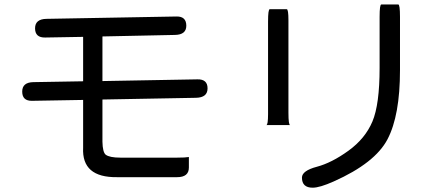

<svg xmlns="http://www.w3.org/2000/svg" viewBox="-20 -786 2040 874"><path d="M446.3 -620.1V-417L878.9 -424.8Q924.8 -425.8 924.8 -383.8Q924.8 -341.8 872.1 -340.8L446.3 -333V-140.6Q447.3 -93.8 460.9 -82Q478.5 -68.4 528.3 -68.4H786.1Q824.2 -68.4 839.8 -71.3Q839.8 -68.4 839.8 -23.4Q839.8 20.5 786.1 20.5H512.7Q351.6 22.5 358.4 -113.3V-331.1L126 -327.1Q81.1 -326.2 81.1 -369.1Q81.1 -411.1 131.8 -412.1L358.4 -416V-618.2L185.5 -615.2Q139.6 -614.3 139.6 -657.2Q139.6 -699.2 191.4 -700.2L783.2 -710.9Q828.1 -711.9 828.1 -668.9Q828.1 -627.9 776.4 -627L446.3 -620.1Z M1708 -709Q1708 -765.6 1715.8 -765.6H1793Q1800.8 -765.6 1800.8 -709V-466.8Q1800.8 -260.7 1744.1 -152.3Q1687.5 -43.9 1499 40Q1435.5 68.4 1403.3 68.4Q1354.5 68.4 1354.5 22.5Q1354.5 -8.8 1422.4 -26.9Q1490.2 -44.9 1566.4 -100.1Q1642.6 -155.3 1675.3 -232.9Q1708 -310.5 1708 -476.6V-709ZM1293 -272.5Q1293 -216.8 1300.8 -216.8H1192.4Q1200.2 -216.8 1200.2 -266.6V-687.5Q1200.2 -744.1 1208 -744.1H1285.2Q1293 -744.1 1293 -693.4V-272.5Z"/></svg>

Font: YuPearl-Regular
Style: Regular
Weight: 400
Designer: Max Yao
Foundry: Max-Everyday
Version: Version 1.011; ttfautohint (v1.8.3)